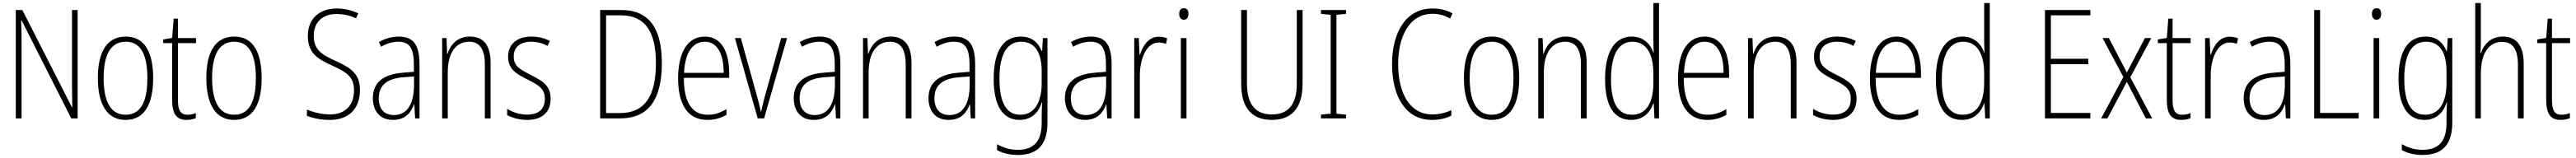

<svg xmlns="http://www.w3.org/2000/svg" viewBox="-20 -780 16954 1041"><path d="M491 0V-714H454V-211C454 -174 455 -120 456 -72H454L127 -714H84V0H122V-512C122 -566 121 -606 119 -646H122L449 0Z M988 -265C988 -433 934 -539 808 -539C686 -539 624 -442 624 -266C624 -90 687 10 807 10C928 10 988 -89 988 -265ZM662 -266C662 -419 708 -505 808 -505C911 -505 950 -411 950 -266C950 -108 905 -24 807 -24C708 -24 662 -112 662 -266Z M1214 -24C1165 -24 1151 -57 1151 -124V-496H1270V-529H1151V-657H1123L1113 -530L1054 -520V-496H1113V-124C1113 -36 1137 10 1208 10C1234 10 1253 5 1269 -2V-35C1255 -29 1235 -24 1214 -24Z M1702 -265C1702 -433 1648 -539 1522 -539C1400 -539 1338 -442 1338 -266C1338 -90 1401 10 1521 10C1642 10 1702 -89 1702 -265ZM1376 -266C1376 -419 1422 -505 1522 -505C1625 -505 1664 -411 1664 -266C1664 -108 1619 -24 1521 -24C1422 -24 1376 -112 1376 -266Z M2349 -186C2349 -297 2288 -333 2186 -380C2104 -417 2045 -449 2045 -544C2045 -635 2104 -688 2196 -688C2233 -688 2278 -681 2323 -659L2338 -692C2300 -711 2249 -724 2196 -724C2086 -724 2006 -660 2006 -543C2006 -428 2074 -390 2164 -349C2262 -304 2310 -275 2310 -184C2310 -86 2251 -26 2153 -26C2098 -26 2042 -40 2000 -58V-17C2042 0 2096 10 2152 10C2271 10 2349 -60 2349 -186Z M2604 -539C2559 -539 2513 -526 2474 -503L2488 -472C2530 -496 2568 -505 2602 -505C2673 -505 2704 -466 2704 -353V-307L2631 -301C2505 -291 2434 -238 2434 -133C2434 -54 2476 10 2566 10C2648 10 2685 -38 2705 -92H2707L2712 0H2741V-357C2741 -486 2699 -539 2604 -539ZM2634 -271 2705 -276V-218C2704 -101 2664 -22 2572 -22C2509 -22 2473 -62 2473 -133C2473 -219 2527 -262 2634 -271Z M3072 -539C2989 -539 2944 -484 2925 -425H2923L2919 -529H2890V0H2927V-302C2927 -439 2985 -505 3068 -505C3133 -505 3171 -461 3171 -356V0H3209V-365C3209 -485 3160 -539 3072 -539Z M3604 -130C3604 -220 3545 -249 3472 -287C3401 -323 3361 -346 3361 -407C3361 -471 3406 -505 3476 -505C3514 -505 3555 -495 3583 -477L3599 -510C3566 -528 3524 -539 3477 -539C3378 -539 3324 -484 3324 -407C3324 -323 3380 -292 3456 -254C3525 -219 3566 -196 3566 -130C3566 -64 3529 -25 3449 -25C3401 -25 3354 -40 3318 -63V-22C3347 -6 3393 10 3449 10C3552 10 3604 -44 3604 -130Z M4336 -364C4336 -594 4251 -714 4070 -714H3930V0H4062C4248 0 4336 -124 4336 -364ZM4297 -362C4297 -146 4223 -35 4060 -35H3969V-679H4065C4230 -679 4297 -567 4297 -362Z M4619 -539C4501 -539 4443 -427 4443 -263C4443 -98 4503 10 4635 10C4684 10 4724 -2 4761 -23V-61C4717 -35 4681 -24 4637 -24C4533 -24 4480 -110 4481 -267H4779V-300C4779 -428 4734 -539 4619 -539ZM4619 -505C4706 -505 4743 -415 4743 -300H4482C4489 -437 4540 -505 4619 -505Z M4967 0H5009L5160 -529H5121L5018 -159C5006 -119 4998 -82 4990 -46H4987C4979 -86 4969 -123 4958 -162L4856 -529H4817Z M5374 -539C5329 -539 5283 -526 5244 -503L5258 -472C5300 -496 5338 -505 5372 -505C5443 -505 5474 -466 5474 -353V-307L5401 -301C5275 -291 5204 -238 5204 -133C5204 -54 5246 10 5336 10C5418 10 5455 -38 5475 -92H5477L5482 0H5511V-357C5511 -486 5469 -539 5374 -539ZM5404 -271 5475 -276V-218C5474 -101 5434 -22 5342 -22C5279 -22 5243 -62 5243 -133C5243 -219 5297 -262 5404 -271Z M5842 -539C5759 -539 5714 -484 5695 -425H5693L5689 -529H5660V0H5697V-302C5697 -439 5755 -505 5838 -505C5903 -505 5941 -461 5941 -356V0H5979V-365C5979 -485 5930 -539 5842 -539Z M6261 -539C6216 -539 6170 -526 6131 -503L6145 -472C6187 -496 6225 -505 6259 -505C6330 -505 6361 -466 6361 -353V-307L6288 -301C6162 -291 6091 -238 6091 -133C6091 -54 6133 10 6223 10C6305 10 6342 -38 6362 -92H6364L6369 0H6398V-357C6398 -486 6356 -539 6261 -539ZM6291 -271 6362 -276V-218C6361 -101 6321 -22 6229 -22C6166 -22 6130 -62 6130 -133C6130 -219 6184 -262 6291 -271Z M6698 -539C6578 -539 6520 -435 6520 -261C6520 -79 6583 10 6690 10C6766 10 6816 -36 6836 -105H6839C6837 -67 6836 -41 6836 -10V30C6836 149 6786 207 6679 207C6626 207 6583 193 6542 170V209C6580 229 6624 241 6679 241C6816 241 6874 165 6874 27V-529H6844L6839 -445H6835C6814 -497 6774 -539 6698 -539ZM6701 -505C6800 -505 6836 -422 6836 -308V-232C6836 -127 6801 -24 6695 -24C6605 -24 6558 -101 6558 -261C6558 -410 6600 -505 6701 -505Z M7159 -539C7114 -539 7068 -526 7029 -503L7043 -472C7085 -496 7123 -505 7157 -505C7228 -505 7259 -466 7259 -353V-307L7186 -301C7060 -291 6989 -238 6989 -133C6989 -54 7031 10 7121 10C7203 10 7240 -38 7260 -92H7262L7267 0H7296V-357C7296 -486 7254 -539 7159 -539ZM7189 -271 7260 -276V-218C7259 -101 7219 -22 7127 -22C7064 -22 7028 -62 7028 -133C7028 -219 7082 -262 7189 -271Z M7607 -538C7538 -538 7501 -477 7483 -420H7480L7475 -529H7445V0H7482V-283C7482 -393 7526 -500 7606 -500C7624 -500 7641 -496 7654 -491L7662 -527C7645 -535 7626 -538 7607 -538Z M7772 -726C7749 -726 7741 -709 7741 -688C7741 -667 7751 -650 7771 -650C7792 -650 7802 -666 7802 -689C7802 -709 7794 -726 7772 -726ZM7789 -529H7752V0H7789Z M8553 -228V-714H8515V-229C8515 -82 8451 -26 8351 -26C8247 -26 8187 -87 8187 -231V-714H8149V-229C8149 -67 8221 10 8351 10C8470 10 8553 -56 8553 -228Z M8839 0V-25L8776 -31V-682L8839 -689V-714H8674V-689L8738 -682V-31L8674 -25V0Z M9408 -689C9445 -689 9486 -681 9524 -658L9540 -692C9499 -714 9456 -724 9408 -724C9226 -724 9142 -556 9142 -358C9142 -132 9240 10 9404 10C9455 10 9500 -1 9532 -18V-54C9502 -40 9459 -26 9406 -26C9264 -26 9182 -158 9182 -358C9182 -533 9252 -689 9408 -689Z M9979 -265C9979 -433 9925 -539 9799 -539C9677 -539 9615 -442 9615 -266C9615 -90 9678 10 9798 10C9919 10 9979 -89 9979 -265ZM9653 -266C9653 -419 9699 -505 9799 -505C9902 -505 9941 -411 9941 -266C9941 -108 9896 -24 9798 -24C9699 -24 9653 -112 9653 -266Z M10286 -539C10203 -539 10158 -484 10139 -425H10137L10133 -529H10104V0H10141V-302C10141 -439 10199 -505 10282 -505C10347 -505 10385 -461 10385 -356V0H10423V-365C10423 -485 10374 -539 10286 -539Z M10716 10C10799 10 10843 -44 10862 -100H10864L10869 0H10899V-760H10862V-517C10862 -491 10863 -463 10864 -433H10862C10844 -488 10797 -539 10720 -539C10608 -539 10544 -441 10544 -258C10544 -83 10602 10 10716 10ZM10721 -24C10625 -24 10583 -107 10583 -258C10583 -420 10632 -505 10724 -505C10815 -505 10862 -426 10862 -294V-236C10862 -104 10816 -24 10721 -24Z M11200 -539C11082 -539 11024 -427 11024 -263C11024 -98 11084 10 11216 10C11265 10 11305 -2 11342 -23V-61C11298 -35 11262 -24 11218 -24C11114 -24 11061 -110 11062 -267H11360V-300C11360 -428 11315 -539 11200 -539ZM11200 -505C11287 -505 11324 -415 11324 -300H11063C11070 -437 11121 -505 11200 -505Z M11667 -539C11584 -539 11539 -484 11520 -425H11518L11514 -529H11485V0H11522V-302C11522 -439 11580 -505 11663 -505C11728 -505 11766 -461 11766 -356V0H11804V-365C11804 -485 11755 -539 11667 -539Z M12199 -130C12199 -220 12140 -249 12067 -287C11996 -323 11956 -346 11956 -407C11956 -471 12001 -505 12071 -505C12109 -505 12150 -495 12178 -477L12194 -510C12161 -528 12119 -539 12072 -539C11973 -539 11919 -484 11919 -407C11919 -323 11975 -292 12051 -254C12120 -219 12161 -196 12161 -130C12161 -64 12124 -25 12044 -25C11996 -25 11949 -40 11913 -63V-22C11942 -6 11988 10 12044 10C12147 10 12199 -44 12199 -130Z M12463 -539C12345 -539 12287 -427 12287 -263C12287 -98 12347 10 12479 10C12528 10 12568 -2 12605 -23V-61C12561 -35 12525 -24 12481 -24C12377 -24 12324 -110 12325 -267H12623V-300C12623 -428 12578 -539 12463 -539ZM12463 -505C12550 -505 12587 -415 12587 -300H12326C12333 -437 12384 -505 12463 -505Z M12893 10C12976 10 13020 -44 13039 -100H13041L13046 0H13076V-760H13039V-517C13039 -491 13040 -463 13041 -433H13039C13021 -488 12974 -539 12897 -539C12785 -539 12721 -441 12721 -258C12721 -83 12779 10 12893 10ZM12898 -24C12802 -24 12760 -107 12760 -258C12760 -420 12809 -505 12901 -505C12992 -505 13039 -426 13039 -294V-236C13039 -104 12993 -24 12898 -24Z M13738 0V-36H13478V-357H13724V-393H13478V-679H13738V-714H13439V0Z M13955 -273 13809 0H13850L13978 -241L14103 0H14145L14001 -271L14139 -529H14097L13978 -302L13860 -529H13818Z M14342 -24C14293 -24 14279 -57 14279 -124V-496H14398V-529H14279V-657H14251L14241 -530L14182 -520V-496H14241V-124C14241 -36 14265 10 14336 10C14362 10 14381 5 14397 -2V-35C14383 -29 14363 -24 14342 -24Z M14655 -538C14586 -538 14549 -477 14531 -420H14528L14523 -529H14493V0H14530V-283C14530 -393 14574 -500 14654 -500C14672 -500 14689 -496 14702 -491L14710 -527C14693 -535 14674 -538 14655 -538Z M14917 -539C14872 -539 14826 -526 14787 -503L14801 -472C14843 -496 14881 -505 14915 -505C14986 -505 15017 -466 15017 -353V-307L14944 -301C14818 -291 14747 -238 14747 -133C14747 -54 14789 10 14879 10C14961 10 14998 -38 15018 -92H15020L15025 0H15054V-357C15054 -486 15012 -539 14917 -539ZM14947 -271 15018 -276V-218C15017 -101 14977 -22 14885 -22C14822 -22 14786 -62 14786 -133C14786 -219 14840 -262 14947 -271Z M15211 0H15504V-36H15250V-714H15211Z M15622 -726C15599 -726 15591 -709 15591 -688C15591 -667 15601 -650 15621 -650C15642 -650 15652 -666 15652 -689C15652 -709 15644 -726 15622 -726ZM15639 -529H15602V0H15639Z M15944 -539C15824 -539 15766 -435 15766 -261C15766 -79 15829 10 15936 10C16012 10 16062 -36 16082 -105H16085C16083 -67 16082 -41 16082 -10V30C16082 149 16032 207 15925 207C15872 207 15829 193 15788 170V209C15826 229 15870 241 15925 241C16062 241 16120 165 16120 27V-529H16090L16085 -445H16081C16060 -497 16020 -539 15944 -539ZM15947 -505C16046 -505 16082 -422 16082 -308V-232C16082 -127 16047 -24 15941 -24C15851 -24 15804 -101 15804 -261C15804 -410 15846 -505 15947 -505Z M16308 -503V-760H16271V0H16308V-295C16308 -439 16367 -504 16448 -504C16512 -504 16552 -462 16552 -354V0H16590V-360C16590 -481 16541 -539 16452 -539C16371 -539 16327 -485 16308 -430H16305C16307 -454 16308 -473 16308 -503Z M16839 -24C16790 -24 16776 -57 16776 -124V-496H16895V-529H16776V-657H16748L16738 -530L16679 -520V-496H16738V-124C16738 -36 16762 10 16833 10C16859 10 16878 5 16894 -2V-35C16880 -29 16860 -24 16839 -24Z"/></svg>

Font: Noto Sans Devanagari UI Condensed ExtraLight
Style: Regular
Weight: 200
Width: 3
Designer: Jelle Bosma - Monotype Design Team
Foundry: Monotype Imaging Inc.
Version: Version 2.004